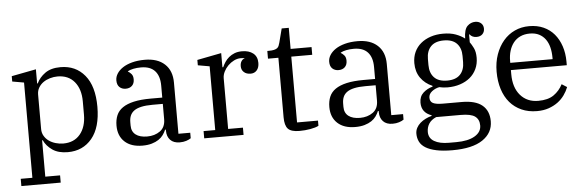

<svg xmlns="http://www.w3.org/2000/svg" viewBox="-52 -826 3695 1215"><g transform="rotate(-5 1795.0 -219.0)"><path d="M40 154H114V-451L40 -464V-498L196 -528V-438H200Q217 -475 254 -501.5Q291 -528 352 -528Q448 -528 505.5 -458.5Q563 -389 563 -258Q563 -127 505.5 -57.5Q448 12 352 12Q292 12 254.5 -14Q217 -40 200 -77H196V154H290V200H40ZM328 -45Q397 -45 435.5 -91.5Q474 -138 474 -216V-300Q474 -378 435.5 -424.5Q397 -471 328 -471Q304 -471 280 -464Q256 -457 237.5 -444Q219 -431 207.5 -411.5Q196 -392 196 -368V-148Q196 -124 207.5 -104.5Q219 -85 237.5 -72Q256 -59 280 -52Q304 -45 328 -45Z M826 12Q754 12 713.5 -25.5Q673 -63 673 -128Q673 -165 685 -193.5Q697 -222 724.5 -241Q752 -260 796 -270Q840 -280 903 -280H977V-356Q977 -417 947.5 -449.5Q918 -482 859 -482Q833 -482 811 -477.5Q789 -473 775 -465V-463Q786 -457 796.5 -445Q807 -433 807 -411Q807 -385 792 -370.5Q777 -356 752 -356Q728 -356 712.5 -370.5Q697 -385 697 -414Q697 -436 710 -456.5Q723 -477 747 -493Q771 -509 806.5 -518.5Q842 -528 887 -528Q968 -528 1013.5 -486Q1059 -444 1059 -368V-43H1134V-8Q1123 0 1104.5 6Q1086 12 1063 12Q1024 12 1003 -10Q982 -32 982 -69V-76H977Q970 -59 958.5 -43Q947 -27 929 -15Q911 -3 885.5 4.5Q860 12 826 12ZM861 -43Q909 -43 943 -67.5Q977 -92 977 -143V-240H912Q869 -240 840 -233.5Q811 -227 794 -214.5Q777 -202 769.5 -184Q762 -166 762 -142V-121Q762 -83 788 -63Q814 -43 861 -43Z M1219 -46H1293V-451L1219 -464V-498L1373 -528V-438H1378Q1385 -454 1395.5 -470Q1406 -486 1421.5 -499Q1437 -512 1457.5 -520Q1478 -528 1505 -528Q1549 -528 1575.5 -507Q1602 -486 1602 -446Q1602 -416 1587 -399Q1572 -382 1548 -382Q1521 -382 1505 -396.5Q1489 -411 1489 -434Q1489 -454 1497.5 -466.5Q1506 -479 1517 -481V-483Q1513 -484 1507 -484.5Q1501 -485 1492 -485Q1471 -485 1450 -474.5Q1429 -464 1412.5 -447.5Q1396 -431 1385.5 -410Q1375 -389 1375 -368V-46H1469V0H1219Z M1824 6Q1771 6 1751 -15.5Q1731 -37 1731 -89V-467H1665V-516H1674Q1695 -516 1707.5 -519Q1720 -522 1727.5 -527.5Q1735 -533 1738.5 -541.5Q1742 -550 1745 -561L1768 -650H1813V-516H1946V-467H1813V-49H1946V-16Q1937 -11 1923.5 -7Q1910 -3 1893.5 0Q1877 3 1859 4.5Q1841 6 1824 6Z M2178 12Q2106 12 2065.5 -25.5Q2025 -63 2025 -128Q2025 -165 2037 -193.5Q2049 -222 2076.5 -241Q2104 -260 2148 -270Q2192 -280 2255 -280H2329V-356Q2329 -417 2299.5 -449.5Q2270 -482 2211 -482Q2185 -482 2163 -477.5Q2141 -473 2127 -465V-463Q2138 -457 2148.5 -445Q2159 -433 2159 -411Q2159 -385 2144 -370.5Q2129 -356 2104 -356Q2080 -356 2064.5 -370.5Q2049 -385 2049 -414Q2049 -436 2062 -456.5Q2075 -477 2099 -493Q2123 -509 2158.5 -518.5Q2194 -528 2239 -528Q2320 -528 2365.5 -486Q2411 -444 2411 -368V-43H2486V-8Q2475 0 2456.5 6Q2438 12 2415 12Q2376 12 2355 -10Q2334 -32 2334 -69V-76H2329Q2322 -59 2310.5 -43Q2299 -27 2281 -15Q2263 -3 2237.5 4.5Q2212 12 2178 12ZM2213 -43Q2261 -43 2295 -67.5Q2329 -92 2329 -143V-240H2264Q2221 -240 2192 -233.5Q2163 -227 2146 -214.5Q2129 -202 2121.5 -184Q2114 -166 2114 -142V-121Q2114 -83 2140 -63Q2166 -43 2213 -43Z M2778 212Q2718 212 2676 203Q2634 194 2608 178Q2582 162 2570.5 139Q2559 116 2559 88Q2559 68 2568 51Q2577 34 2592 21Q2607 8 2626 -1.5Q2645 -11 2665 -16V-20Q2602 -42 2602 -105Q2602 -145 2627.5 -168Q2653 -191 2687 -200V-205Q2640 -225 2612.5 -264Q2585 -303 2585 -358Q2585 -397 2599.5 -428.5Q2614 -460 2640.5 -482Q2667 -504 2703 -516Q2739 -528 2782 -528Q2829 -528 2862.5 -515.5Q2896 -503 2919 -485Q2920 -543 2941.5 -564Q2963 -585 2992 -585Q3014 -585 3028.5 -572Q3043 -559 3043 -537Q3043 -516 3029.5 -502.5Q3016 -489 2992 -489Q2964 -489 2949 -509H2946V-459Q2957 -444 2969 -420Q2981 -396 2981 -358Q2981 -319 2966 -287Q2951 -255 2924.5 -233Q2898 -211 2861.5 -199Q2825 -187 2782 -187Q2754 -187 2729 -193Q2703 -188 2682 -171.5Q2661 -155 2661 -132Q2661 -107 2680 -97Q2699 -87 2744 -87H2862Q2950 -87 2992.5 -51.5Q3035 -16 3035 50Q3035 124 2970 168Q2905 212 2778 212ZM2783 -230Q2838 -230 2865.5 -259Q2893 -288 2893 -338V-377Q2893 -427 2865.5 -456Q2838 -485 2783 -485Q2728 -485 2700.5 -456Q2673 -427 2673 -377V-338Q2673 -288 2700.5 -259Q2728 -230 2783 -230ZM2632 83Q2632 123 2666.5 143Q2701 163 2759 163H2806Q2881 163 2923.5 138Q2966 113 2966 71Q2966 33 2940 13.5Q2914 -6 2849 -6H2693Q2661 8 2646.5 31Q2632 54 2632 83Z M3333 12Q3278 12 3234.5 -7.5Q3191 -27 3161 -62Q3131 -97 3115 -147Q3099 -197 3099 -258Q3099 -318 3116.5 -367.5Q3134 -417 3164.5 -453Q3195 -489 3237 -508.5Q3279 -528 3329 -528Q3380 -528 3420 -510Q3460 -492 3487.5 -459.5Q3515 -427 3530 -382Q3545 -337 3545 -284V-261H3190V-235Q3190 -150 3232.5 -101Q3275 -52 3346 -52Q3408 -52 3444.5 -77.5Q3481 -103 3502 -144L3535 -123Q3525 -97 3507.5 -72.5Q3490 -48 3465 -29.5Q3440 -11 3407 0.5Q3374 12 3333 12ZM3190 -307H3459V-317Q3459 -352 3451.5 -382Q3444 -412 3428 -434Q3412 -456 3387.5 -468.5Q3363 -481 3329 -481Q3295 -481 3269 -469Q3243 -457 3225.5 -435Q3208 -413 3199 -383.5Q3190 -354 3190 -319Z"/></g></svg>

Font: IBM Plex Serif
Style: Regular
Weight: 400
Designer: Mike Abbink, Paul van der Laan, Pieter van Rosmalen
Foundry: Bold Monday
Version: Version 3.001